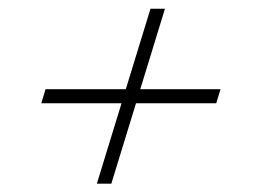

<svg xmlns="http://www.w3.org/2000/svg" viewBox="-20 -482 615 451"><path d="M207.5 -50.5 265.5 -239.5H77L87 -272.5H275.5L333.5 -461.5H367.5L309.5 -272.5H498L488 -239.5H299.5L241.5 -50.5Z"/></svg>

Font: Newsreader Display
Style: Italic
Weight: 400
Italic angle: -17°
Designer: Hugues Gentile
Foundry: Production Type
Version: Version 1.001